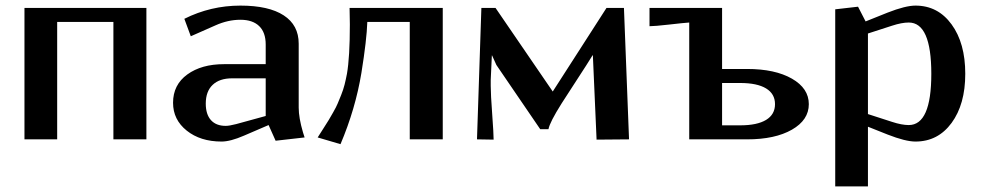

<svg xmlns="http://www.w3.org/2000/svg" viewBox="-20 -495 3486 682"><path d="M66.9 -466.8H500V0H382.8V-417H183.1V0H66.9Z M834 -475.1Q934.6 -475.1 987.8 -440.4Q1041 -405.8 1041 -339.8V-112.8Q1041 -76.7 1056.2 -24.9L1062 -6.8L959 4.9L934.1 -50.8L846.7 -13.2Q798.3 7.8 767.1 7.8Q691.9 7.8 643.3 -31Q594.7 -69.8 594.7 -129.9Q594.7 -193.8 645.3 -230.5Q695.8 -267.1 775.9 -267.1H923.8V-336.9Q923.8 -379.9 900.6 -402.3Q877.4 -424.8 834 -424.8Q789.6 -424.8 745.1 -404.8L657.7 -366.2L634.8 -428.2Q728.5 -475.1 834 -475.1ZM923.8 -83V-216.8H804.7Q759.8 -216.8 735.4 -193.6Q710.9 -170.4 710.9 -127Q710.9 -88.9 729.2 -68.4Q747.6 -47.9 781.7 -47.9Q794.4 -47.9 818.8 -54.2Z M1552.7 -466.8V0H1435.5V-417H1284.7Q1282.7 -353.5 1263.7 -235.8Q1242.7 -108.4 1189.5 17.1L1108.4 -6.8Q1112.8 -13.7 1127.9 -37.4Q1143.1 -61 1147.5 -68.4Q1151.9 -75.7 1163.3 -95.7Q1174.8 -115.7 1179.4 -127.2Q1184.1 -138.7 1191.7 -157.2Q1199.2 -175.8 1203.9 -194.1Q1208.5 -212.4 1212.4 -232.9Q1222.7 -292 1222.7 -408.2Q1222.7 -417 1222.2 -439Q1221.7 -460.9 1221.7 -466.8Z M1689.9 -466.8H1740.2L1943.4 -169.9L2134.3 -466.8H2196.3L2214.4 0L2099.1 1L2085.9 -298.8H2085L2062 -262.2L1975.1 -127.9Q1932.6 -60.5 1928.2 -36.1H1898.9L1743.2 -264.2L1728 -297.9H1727.1L1723.1 -210.9V-189.9Q1723.1 -160.2 1728.3 -89.8Q1733.4 -19.5 1733.4 1L1674.3 0Z M2544.9 -49.8H2608.9Q2669.4 -49.8 2701.2 -69.1Q2732.9 -88.4 2732.9 -125Q2732.9 -161.6 2701.2 -180.9Q2669.4 -200.2 2608.9 -200.2H2544.9ZM2544.9 -466.8V-250H2633.8Q2732.9 -250 2793 -215.6Q2853 -181.2 2853 -125Q2853 -68.8 2793 -34.4Q2732.9 0 2633.8 0H2428.2V-415Q2407.7 -413.6 2356.4 -407.7Q2305.2 -401.9 2287.1 -401.9V-466.8Z M2946.8 -461.9 3027.8 -471.2 3054.7 -418.9 3132.8 -450.2Q3196.3 -475.1 3231.9 -475.1Q3311.5 -475.1 3360.1 -408.4Q3408.7 -341.8 3408.7 -232.9Q3408.7 -124.5 3360.1 -58.3Q3311.5 7.8 3231.9 7.8Q3196.3 7.8 3132.8 -17.1L3063 -44.9V167H2946.8ZM3063 -376V-89.8L3148.9 -62Q3183.1 -50.8 3208 -50.8Q3288.1 -50.8 3288.1 -232.9Q3288.1 -415 3208 -415Q3183.1 -415 3148.9 -403.8Z"/></svg>

Font: Resagokr
Style: Bold
Weight: 600
Designer: gluk
Foundry: gluk
Version: Version 0.95